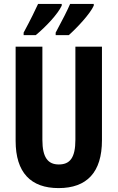

<svg xmlns="http://www.w3.org/2000/svg" viewBox="-20 -953 602 983"><path d="M460 -924V-933H339C328 -906 298 -847 265 -786V-773H332C375 -811 442 -883 460 -924ZM296 -924V-933H175C163 -906 135 -849 101 -786V-773H163C216 -817 276 -881 296 -924ZM502 -235V-714H366V-238C366 -145 338 -111 281 -111C226 -111 197 -146 197 -237V-714H60V-232C60 -69 138 10 280 10C425 10 502 -71 502 -235Z"/></svg>

Font: Noto Sans Armenian ExtraCondensed
Style: Regular
Weight: 400
Width: 2
Designer: Monotype Design Team
Foundry: Monotype Imaging Inc.
Version: Version 2.008